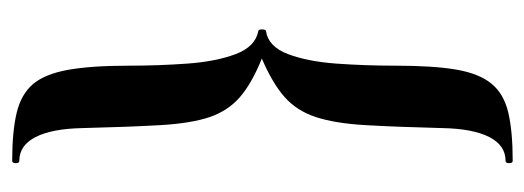

<svg xmlns="http://www.w3.org/2000/svg" viewBox="-300 -466 882 323"><g transform="rotate(-90 141.5 -304.0)"><path d="M251 -298Q254 -298 254 -304.5Q254 -311 251 -311Q225 -316 212.5 -349Q200 -382 196.5 -430.5Q193 -479 193 -529Q193 -592 186 -631Q179 -670 162 -690Q145 -710 113.5 -717.5Q82 -725 33 -725Q29 -725 29 -719Q29 -713 33 -713Q59 -713 73 -685.5Q87 -658 88 -607Q90 -527 93 -475.5Q96 -424 106.5 -393Q117 -362 140 -342Q163 -322 205 -305Q163 -287 140 -266.5Q117 -246 106.5 -214Q96 -182 93 -131Q90 -80 88 -1Q87 50 73 77.5Q59 105 33 105Q29 105 29 111Q29 117 33 117Q83 117 114.5 109.5Q146 102 163 81Q180 60 186.5 21.5Q193 -17 193 -80Q193 -131 196.5 -179.5Q200 -228 212.5 -261Q225 -294 251 -298Z"/></g></svg>

Font: Cormorant Garamond Light
Style: Bold
Weight: 700
Version: Version 4.001